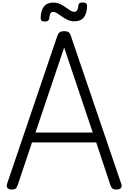

<svg xmlns="http://www.w3.org/2000/svg" viewBox="-20 -1525 1043 1559"><path d="M76 14Q50 14 40.5 1.5Q31 -11 37 -31L445 -1232Q453 -1255 465.5 -1263.5Q478 -1272 501 -1272Q525 -1272 537 -1263.5Q549 -1255 556 -1232L965 -31Q972 -11 961.5 1.5Q951 14 925 14Q903 14 893 5.5Q883 -3 876 -23L761 -369H240L124 -23Q117 -3 107.5 5.5Q98 14 76 14ZM268 -449H733L501 -1139ZM344 -1350Q310 -1350 310 -1377Q311 -1439 336.5 -1471.5Q362 -1504 412 -1504Q443 -1504 467.5 -1492.5Q492 -1481 512 -1466.5Q532 -1452 549.5 -1440.5Q567 -1429 584 -1429Q600 -1429 608 -1445Q616 -1461 617 -1484Q620 -1505 651 -1505Q670 -1505 678.5 -1498Q687 -1491 687 -1478Q686 -1415 660.5 -1383.5Q635 -1352 584 -1352Q554 -1352 529 -1363.5Q504 -1375 483.5 -1390Q463 -1405 445.5 -1416.5Q428 -1428 412 -1428Q396 -1428 389 -1415Q382 -1402 380 -1376Q379 -1364 370 -1357Q361 -1350 344 -1350Z"/></svg>

Font: Playwrite VN
Style: Regular
Weight: 400
Designer: Veronika Burian, José Scaglione
Foundry: TypeTogether
Version: Version 1.002